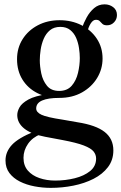

<svg xmlns="http://www.w3.org/2000/svg" viewBox="-20 -630 572 907"><path d="M367 -497.5Q375.5 -522 389.5 -547.8Q403.5 -573.5 424.5 -591.5Q445.5 -609.5 474 -609.5Q497.5 -609.5 515 -596Q532.5 -582.5 532.5 -559Q532.5 -539 519 -524.8Q505.5 -510.5 485.5 -510.5Q471 -510.5 464 -517Q457 -523.5 451.2 -530Q445.5 -536.5 433 -536.5Q419.5 -536.5 408.5 -519.2Q397.5 -502 393 -480ZM259.5 -200.5Q297.5 -200.5 318.8 -225Q340 -249.5 348.5 -285.8Q357 -322 357 -356Q357 -377.5 353.2 -402.8Q349.5 -428 339.8 -450.8Q330 -473.5 311.8 -488.2Q293.5 -503 265 -503Q235 -503 216 -487.2Q197 -471.5 186.5 -446.8Q176 -422 172 -395Q168 -368 168 -345.5Q168 -317 175 -283.2Q182 -249.5 201.8 -225Q221.5 -200.5 259.5 -200.5ZM260 -167.5Q207 -167.5 179 -155.2Q151 -143 151 -117.5Q151 -99.5 176.2 -87.8Q201.5 -76 274.5 -65L346 -52.5Q433 -39 474.2 -6.8Q515.5 25.5 515.5 80.5Q515.5 126 490 159.5Q464.5 193 421.8 214.8Q379 236.5 326.5 247Q274 257.5 220 257.5Q180.5 257.5 142.5 250.2Q104.5 243 73.8 227.5Q43 212 24.5 187.5Q6 163 6 128Q6 87 36.5 54.2Q67 21.5 141.5 -8.5L172 4Q134 18.5 112.5 49.2Q91 80 91 115.5Q91 152 111.5 175.8Q132 199.5 166.2 211.2Q200.5 223 240.5 223Q289 223 333.2 212Q377.5 201 405.8 178Q434 155 434 119Q434 100.5 422 85.5Q410 70.5 375.8 57.2Q341.5 44 275 31.5L192.5 16Q127 3.5 94.2 -23Q61.5 -49.5 61.5 -86.5Q61.5 -103.5 72.2 -123Q83 -142.5 114 -159.8Q145 -177 205.5 -185.5ZM260 -167.5Q201.5 -167.5 156.5 -190.2Q111.5 -213 86 -254.2Q60.5 -295.5 60.5 -350.5Q60.5 -403.5 86.8 -445Q113 -486.5 158.5 -510.5Q204 -534.5 261.5 -534.5Q318.5 -534.5 364.5 -511.2Q410.5 -488 437.5 -447Q464.5 -406 464.5 -353.5Q464.5 -304 439 -261.8Q413.5 -219.5 367.5 -193.5Q321.5 -167.5 260 -167.5Z"/></svg>

Font: Libre Caslon Text
Style: Regular
Weight: 400
Designer: Pablo Impallari, Rodrigo Fuenzalida, Katja Schimmel
Foundry: Pablo Impallari, Rodrigo Fuenzalida
Version: Version 2.000